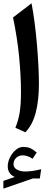

<svg xmlns="http://www.w3.org/2000/svg" viewBox="-52 -788 322 1155"><path d="M29.3 199.7Q29.3 220.7 50 232.2Q70.8 243.7 99.1 243.7Q139.6 243.7 195.8 230L187.5 285.6H145.5L-31.7 346.7V300.3L36.6 276.4Q-5.4 257.8 -5.4 212.4Q-5.4 186.5 7.8 159.4Q21 132.3 42.5 114Q64 95.7 88.9 95.7Q110.4 95.7 127.7 102.5Q145 109.4 168.9 129.4L144 167Q112.8 146.5 85.4 146.5Q60.1 146.5 44.7 162.1Q29.3 177.7 29.3 199.7ZM137.7 -768.1Q147.5 -717.8 155.8 -654.5Q164.1 -591.3 169.9 -524.2Q175.8 -457 179 -394.5Q182.1 -332 182.1 -283.7Q182.1 -183.6 162.8 -110.1Q143.6 -36.6 100.6 7.8L40.5 -19.5Q58.1 -61.5 66.2 -110.1Q74.2 -158.7 74.2 -233.4Q74.2 -332 63 -447Q51.8 -562 26.4 -683.1Z"/></svg>

Font: Pinar DS1 SemiBold
Style: Regular
Weight: 600
Designer: Amin Abedi
Version: Version 3.000